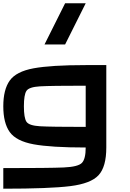

<svg xmlns="http://www.w3.org/2000/svg" viewBox="-20 -1020 790 1165"><path d="M500 -250V-500Q289.1 -500 222.7 -496.1Q156.2 -492.2 140.6 -468.8Q125 -445.3 125 -375Q125 -304.7 140.6 -281.2Q156.2 -257.8 222.7 -253.9Q289.1 -250 500 -250ZM0 0Q281.2 0 367.2 -3.9Q453.1 -7.8 476.6 -31.2Q500 -54.7 500 -125Q289.1 -125 183.6 -144.5Q78.1 -164.1 39.1 -218.8Q0 -273.4 0 -375Q0 -476.6 39.1 -531.2Q78.1 -585.9 183.6 -605.5Q289.1 -625 500 -625H625V-125Q625 -7.8 578.1 43Q531.2 93.8 406.2 109.4Q281.2 125 0 125ZM375 -750H250L375 -1000H500Z"/></svg>

Font: CraftyPE
Style: Regular
Weight: 400
Designer: Erek Butcher
Foundry: Haunted Coop
Version: Version 0.018;April 4, 2024;FontCreator 15.0.0.2962 64-bit